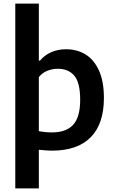

<svg xmlns="http://www.w3.org/2000/svg" viewBox="-20 -828 637 1068"><path d="M65 -808H196V-491H202.5Q227.5 -521 264.5 -537.5Q301.5 -554 348 -554Q407.5 -554 454.8 -525.8Q502 -497.5 530 -436.8Q558 -376 558 -283Q558 -139 484.5 -64.5Q411 10 269 10Q240 10 196 5V220H65ZM426 -272.5Q426 -368 393.5 -406.8Q361 -445.5 301 -445.5Q270.5 -445.5 242.5 -434Q214.5 -422.5 196 -399V-98.5Q231 -91.5 269 -91.5Q348.5 -91.5 387.2 -134.2Q426 -177 426 -272.5Z"/></svg>

Font: Encode Sans SemiBold
Style: Regular
Weight: 600
Designer: Multiple Designers
Foundry: Impallari Type
Version: Version 2.000